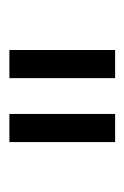

<svg xmlns="http://www.w3.org/2000/svg" viewBox="53 -810 269 415"><g transform="rotate(90 187.5 -602.5)"><path d="M226.3 -716.8H287.1V-488.3H226.3ZM88.1 -716.8H148.9V-488.3H88.1Z"/></g></svg>

Font: DavidDev Light
Style: Regular
Weight: 300
Designer: David.dev
Foundry: David.dev
Version: Version 1.001;FEAKit 1.0